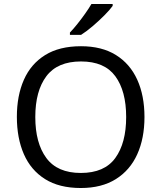

<svg xmlns="http://www.w3.org/2000/svg" viewBox="-20 -942 817 972"><path d="M711.4 -349.6Q711.4 -241.7 674.8 -160.9Q638.2 -80.1 566.4 -35.2Q494.6 9.8 389.2 9.8Q279.8 9.8 208 -35.4Q136.2 -80.6 100.8 -161.6Q65.4 -242.7 65.4 -350.6Q65.4 -457.5 100.8 -537.8Q136.2 -618.2 208.3 -663.1Q280.3 -708 390.1 -708Q495.1 -708 566.7 -663.6Q638.2 -619.1 674.8 -538.6Q711.4 -458 711.4 -349.6ZM158.7 -349.6Q158.7 -217.8 214.6 -142.1Q270.5 -66.4 389.2 -66.4Q508.8 -66.4 563.7 -142.1Q618.7 -217.8 618.7 -349.6Q618.7 -481.4 563.7 -556.2Q508.8 -630.9 390.1 -630.9Q271 -630.9 214.8 -556.2Q158.7 -481.4 158.7 -349.6ZM550.3 -921.9V-912.1Q537.6 -894 510.3 -866.2Q482.9 -838.4 450.7 -810.8Q418.5 -783.2 390.6 -765.6H334V-777.3Q351.6 -795.4 371.8 -820.8Q392.1 -846.2 411.1 -873Q430.2 -899.9 442.9 -921.9Z"/></svg>

Font: Lunasima
Style: Regular
Weight: 400
Designer: The DocRepair Project, Monotype Design Team
Foundry: Google
Version: Version 2.009